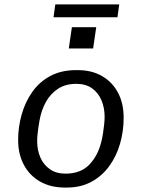

<svg xmlns="http://www.w3.org/2000/svg" viewBox="-20 -838 640 868"><path d="M275 10Q209 10 161.5 -17Q114 -44 88 -92.5Q62 -141 62 -205Q62 -264 78 -320.5Q94 -377 126 -422.5Q158 -468 207.5 -494.5Q257 -521 324 -521H331Q395 -521 441.5 -494Q488 -467 513.5 -419Q539 -371 539 -306Q539 -244 522.5 -187.5Q506 -131 473.5 -86.5Q441 -42 393 -16Q345 10 281 10ZM276 -53Q345 -53 384 -94Q423 -135 438 -197Q443 -217 446 -237.5Q449 -258 451 -276.5Q453 -295 453 -310Q453 -350 439 -384Q425 -418 396.5 -438.5Q368 -459 325 -459Q276 -459 242 -436.5Q208 -414 187.5 -377Q167 -340 159 -295Q154 -267 151 -243Q148 -219 148 -200Q148 -159 162.5 -126Q177 -93 205.5 -73Q234 -53 276 -53ZM222 -760 230 -818H519L511 -760ZM291 -619 305 -715H415L401 -619Z"/></svg>

Font: Chivo Mono Medium Light
Style: Italic
Weight: 300
Italic angle: -8.05°
Monospace: yes
Version: Version 1.008